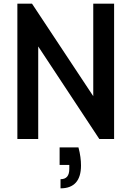

<svg xmlns="http://www.w3.org/2000/svg" viewBox="-20 -760 761 1050"><path d="M409 46H306V142H359V163C359 201 344 220 311 220V270C385 270 423 228 423 145C423 116 419 83 409 46ZM75 0H189V-506L523 0H604V-740H490V-234L155 -740H75Z"/></svg>

Font: Malmofest Medium
Style: Regular
Weight: 500
Designer: Jonny Pinhorn (Poppins), Kolossal
Version: Version 1.004;Glyphs 3.1.2 (3151)